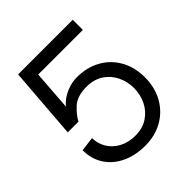

<svg xmlns="http://www.w3.org/2000/svg" viewBox="-195 -831 979 979"><g transform="rotate(-45 294.0 -342.0)"><path d="M50 -194 128 -204Q128 -164 148.5 -130Q169 -96 206.5 -76Q244 -56 293 -56Q346 -56 383.5 -81Q421 -106 440.5 -146.5Q460 -187 460 -233Q460 -279 440.5 -319.5Q421 -360 383.5 -384.5Q346 -409 293 -409Q225 -409 189.5 -376Q154 -343 139 -313V-312H61L91 -700H485V-627H163L145 -378H134Q134 -380 134 -382.5Q134 -385 135 -387Q140 -407 163.5 -428.5Q187 -450 221.5 -464Q256 -478 293 -478Q363 -478 418.5 -448Q474 -418 506 -362Q538 -306 538 -233Q538 -159 506 -102.5Q474 -46 418.5 -15Q363 16 293 16Q223 16 168 -9.5Q113 -35 81.5 -82.5Q50 -130 50 -194Z"/></g></svg>

Font: Uncut Sans VF
Style: Regular
Weight: 400
Designer: Kasper Nordkvist
Foundry: Uncut Type
Version: Version 1.100;FEAKit 1.0